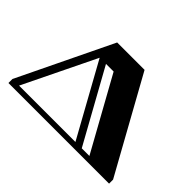

<svg xmlns="http://www.w3.org/2000/svg" viewBox="-139 -1129 1457 1457"><g transform="rotate(45 590.0 -400.5)"><path d="M50 0V-43L416 -801H710L1130 -43V0ZM794 -43H876L553 -626H471ZM121 -43H726L404 -625Z"/></g></svg>

Font: Diplomata
Style: Regular
Weight: 400
Designer: Eduardo Rodriguez Tunni
Foundry: Eduardo Rodriguez Tunni
Version: Version 1.002; ttfautohint (v1.8.4.7-5d5b);gftools[0.9.23]